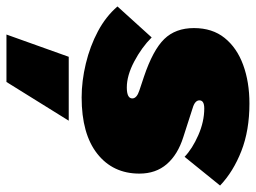

<svg xmlns="http://www.w3.org/2000/svg" viewBox="-146 -431 793 595"><g transform="rotate(90 250.5 -133.5)"><path d="M255 10Q204 10 150 -3Q96 -16 50 -40.5Q4 -65 -27 -101L69 -207Q100 -176 143.5 -153Q187 -130 224 -130Q258 -130 258 -147Q258 -161 233 -169L191 -183Q108 -211 74 -246Q40 -281 40 -338Q40 -395 70.5 -433Q101 -471 154 -490.5Q207 -510 274 -510Q357 -510 421 -485Q485 -460 528 -419L439 -309Q414 -333 372 -351.5Q330 -370 289 -370Q264 -370 264 -355Q264 -341 288 -334L378 -305Q432 -288 461.5 -254Q491 -220 491 -169Q491 -87 429.5 -38.5Q368 10 255 10ZM327 50 207 243H60L129 50Z"/></g></svg>

Font: Work Sans Black
Style: Italic
Weight: 900
Italic angle: -13°
Designer: Wei Huang
Foundry: Wei Huang
Version: Version 2.009; ttfautohint (v1.8.3)